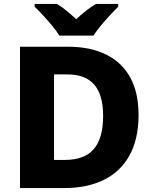

<svg xmlns="http://www.w3.org/2000/svg" viewBox="-20 -950 773 970"><path d="M680 -370Q680 -247 634 -164.5Q588 -82 504 -41Q420 0 306 0H81V-714H323Q436 -714 516 -674.5Q596 -635 638 -558.5Q680 -482 680 -370ZM501 -364Q501 -471 456 -522.5Q411 -574 322 -574H253V-142H307Q407 -142 454 -197Q501 -252 501 -364ZM280 -770Q266 -793 243.5 -820Q221 -847 197.5 -872.5Q174 -898 155 -916V-930H268Q294 -914 316.5 -895.5Q339 -877 365 -853Q391 -877 415 -896Q439 -915 465 -930H577V-916Q560 -899 536 -873.5Q512 -848 489.5 -820.5Q467 -793 452 -770Z"/></svg>

Font: Noto Sans Syriac Eastern ExtraBold
Style: Regular
Weight: 800
Designer: Patrick Giasson and the Monotype Design Team
Foundry: Monotype Imaging Inc.
Version: Version 3.001